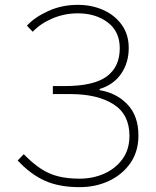

<svg xmlns="http://www.w3.org/2000/svg" viewBox="-20 -759 642 792"><path d="M308 13Q224 13 165 -13.5Q106 -40 53 -97L78 -123Q114 -86 148 -63.5Q182 -41 220.5 -31.5Q259 -22 308 -22Q363 -22 409.5 -42.5Q456 -63 485 -102.5Q514 -142 514 -199Q514 -287 448 -329Q382 -371 269 -371H198V-404H247Q366 -404 420 -443.5Q474 -483 474 -560Q474 -629 424.5 -666.5Q375 -704 301 -704Q246 -704 196.5 -683Q147 -662 115 -628L91 -653Q123 -688 179 -713.5Q235 -739 301 -739Q358 -739 405.5 -718Q453 -697 482 -657Q511 -617 511 -561Q511 -500 479.5 -454.5Q448 -409 391 -392V-387Q460 -376 505.5 -328.5Q551 -281 551 -200Q551 -134 518 -86.5Q485 -39 430 -13Q375 13 308 13Z"/></svg>

Font: Noto Sans JP
Style: Regular
Weight: 100
Designer: Ryoko NISHIZUKA 西塚涼子 (kana, bopomofo & ideographs); Paul D. Hunt (Latin, Greek & Cyrillic); Sandoll Communications 산돌커뮤니
Foundry: Adobe
Version: Version 2.004;hotconv 1.0.118;makeotfexe 2.5.65603